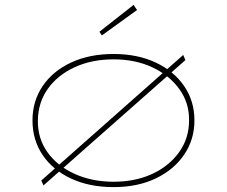

<svg xmlns="http://www.w3.org/2000/svg" viewBox="-20 -756 928 786"><path d="M158 3 149 -17 730 -531 739 -510ZM445 10Q346 10 271 -25Q196 -60 154.5 -121.5Q113 -183 113 -263Q113 -342 154.5 -403.5Q196 -465 271 -500Q346 -535 445 -535Q543 -535 617.5 -500Q692 -465 734 -403.5Q776 -342 776 -263Q776 -185 734 -123Q692 -61 617.5 -25.5Q543 10 445 10ZM445 -12Q533 -12 602 -43.5Q671 -75 712.5 -132Q754 -189 754 -263Q755 -335 714 -391.5Q673 -448 603.5 -480.5Q534 -513 445 -513Q355 -513 285 -480.5Q215 -448 175.5 -392Q136 -336 135 -263Q134 -189 174.5 -132.5Q215 -76 286 -44Q357 -12 445 -12ZM397 -611 387 -626 527 -736 541 -715Z"/></svg>

Font: Lexend Tera Thin
Style: Regular
Weight: 250
Version: Version 1.007